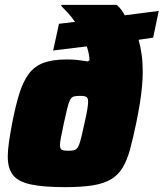

<svg xmlns="http://www.w3.org/2000/svg" viewBox="-20 -763 674 791"><path d="M249 8Q157 8 105.5 -3.5Q54 -15 33 -42.5Q12 -70 12 -118Q12 -144 17 -178Q22 -212 30 -255Q44 -327 59.5 -377Q75 -427 98.5 -458.5Q122 -490 159 -504Q196 -518 254 -518Q280 -518 298.5 -516Q317 -514 342 -510L349 -515Q348 -531 345 -545Q342 -559 338 -572L199 -555L223 -665L289 -673Q276 -692 261 -708.5Q246 -725 232 -739L233 -743H461Q474 -731 481 -721Q488 -711 494 -700L634 -718L611 -608L551 -599Q559 -571 563.5 -538.5Q568 -506 568 -467Q568 -439 565 -406Q562 -373 556 -336Q550 -299 541 -255Q528 -193 516 -148.5Q504 -104 486 -73.5Q468 -43 438.5 -25Q409 -7 363 0.5Q317 8 249 8ZM261 -142Q274 -142 282 -143.5Q290 -145 296 -150.5Q302 -156 306.5 -168.5Q311 -181 316 -202Q321 -223 328 -255Q336 -290 339.5 -311Q343 -332 343 -344Q343 -355 339.5 -360Q336 -365 328.5 -366.5Q321 -368 309 -368Q293 -368 284 -365.5Q275 -363 269 -352Q263 -341 257.5 -318.5Q252 -296 243 -255Q236 -220 231.5 -198.5Q227 -177 227 -165Q227 -155 230.5 -150Q234 -145 241.5 -143.5Q249 -142 261 -142Z"/></svg>

Font: Saira Thin Black
Style: Italic
Weight: 900
Italic angle: -12°
Version: Version 1.101